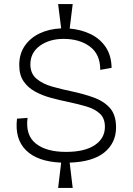

<svg xmlns="http://www.w3.org/2000/svg" viewBox="-20 -802 655 948"><path d="M267 126 282 1Q165 -4 108.5 -60Q52 -116 64 -216L116 -220Q105 -135 156.5 -93.5Q208 -52 306 -52Q398 -52 448 -85.5Q498 -119 498 -176Q498 -218 473 -241Q448 -264 407.5 -276Q367 -288 320 -298Q276 -307 233 -318.5Q190 -330 154 -349.5Q118 -369 96.5 -400.5Q75 -432 75 -481Q75 -535 101.5 -574.5Q128 -614 174.5 -636.5Q221 -659 282 -662L267 -782H339L324 -661Q381 -656 427.5 -633.5Q474 -611 502 -569.5Q530 -528 531 -467L475 -457Q475 -534 424 -572Q373 -610 294 -610Q224 -610 177 -576Q130 -542 130 -484Q130 -439 160 -413.5Q190 -388 237.5 -374.5Q285 -361 338 -350Q394 -338 443 -320.5Q492 -303 522.5 -269Q553 -235 553 -173Q553 -97 496 -50Q439 -3 324 1L339 126Z"/></svg>

Font: Bricolage Grotesque 10pt ExtraLight
Style: Regular
Weight: 200
Designer: Mathieu Triay
Foundry: Atelier Triay
Version: Version 1.000; ttfautohint (v1.8.4.7-5d5b);gftools[0.9.32]